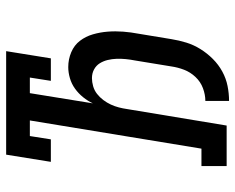

<svg xmlns="http://www.w3.org/2000/svg" viewBox="-92 -684 783 640"><g transform="rotate(-90 300.0 -363.5)"><path d="M284 8V-71Q305 -71 326.5 -79Q348 -87 364 -104Q380 -121 388 -142Q396 -163 399 -184L419 -306Q422 -321 423.5 -336.5Q425 -352 424.5 -367Q424 -382 420.5 -396.5Q417 -411 409.5 -423Q402 -435 389 -442Q376 -449 360 -449Q347 -449 333 -445Q319 -441 307.5 -432Q296 -423 287 -411Q278 -399 272 -386Q266 -373 262.5 -359.5Q259 -346 257 -332L202 0H67V-84H125L219 -656H167L156 -586H81L105 -735H450L426 -586H351L362 -656H310L276 -446Q284 -463 296.5 -478.5Q309 -494 325 -505.5Q341 -517 360 -522.5Q379 -528 397 -528Q423 -528 446.5 -518Q470 -508 484.5 -489Q499 -470 506 -446Q513 -422 515 -396.5Q517 -371 515 -345Q513 -319 508 -293L490 -184Q486 -159 478.5 -134.5Q471 -110 457 -87.5Q443 -65 424 -46Q405 -27 382 -14.5Q359 -2 334 3Q309 8 284 8Z"/></g></svg>

Font: Iosevka HT Medium Extended
Style: Italic
Weight: 500
Width: 7
Italic angle: -9°
Monospace: yes
Designer: Belleve Invis
Foundry: Belleve Invis
Version: Version 32.3.0; ttfautohint (v1.8.4)